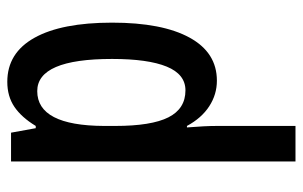

<svg xmlns="http://www.w3.org/2000/svg" viewBox="-168 -632 810 513"><g transform="rotate(90 236.5 -375.0)"><path d="M198 10Q121 10 80.5 -62.5Q40 -135 40 -270Q40 -404 80 -477Q120 -550 195 -550Q232 -550 263.5 -529.5Q295 -509 316 -470H320Q318 -495 317 -514Q316 -533 316 -550V-760H411V0H334L322 -66H316Q293 -28 265 -9Q237 10 198 10ZM223 -70Q315 -70 316 -248V-278Q316 -375 293 -420.5Q270 -466 221 -466Q178 -466 157.5 -416Q137 -366 137 -270Q137 -70 223 -70Z"/></g></svg>

Font: Noto Sans Tamil ExtraCondensed Medium
Style: Regular
Weight: 500
Width: 2
Designer: Jelle Bosma - Monotype Design Team
Foundry: Monotype Imaging Inc.
Version: Version 2.004; ttfautohint (v1.8.4.7-5d5b)